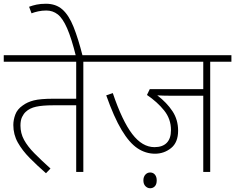

<svg xmlns="http://www.w3.org/2000/svg" viewBox="-20 -916 1253 1023"><path d="M424 -587V0H386V-355H264Q207 -355 172.5 -347.5Q138 -340 117 -320Q106 -310 97.5 -292.5Q89 -275 89 -247Q89 -206 108 -171Q127 -136 163 -99.5Q199 -63 249 -18L225 7Q178 -34 138.5 -74Q99 -114 75 -156.5Q51 -199 51 -250Q51 -277 61.5 -305.5Q72 -334 101 -354Q125 -372 160 -381Q195 -390 265 -390H386V-587H0V-622H536V-587Z M385 -615Q361 -712 337.5 -765.5Q314 -819 287.5 -839.5Q261 -860 227 -860Q204 -860 183.5 -855.5Q163 -851 148 -845L135 -880Q154 -887 175 -891.5Q196 -896 225 -896Q278 -896 312.5 -865.5Q347 -835 372 -772.5Q397 -710 421 -615Z M1100 -587V0H1063V-406H884Q867 -406 850 -406.5Q833 -407 818 -408Q869 -369 899 -323.5Q929 -278 929 -220Q929 -157 891.5 -127Q854 -97 806 -97Q756 -97 712.5 -126Q669 -155 628 -223.5Q587 -292 546 -408L581 -420Q631 -272 684.5 -202Q738 -132 803 -132Q846 -132 868.5 -155Q891 -178 891 -223Q891 -282 854.5 -327.5Q818 -373 763 -410L778 -441H1063V-587H521V-622H1213V-587ZM744 45Q744 26 754.5 14.5Q765 3 780 3Q796 3 805.5 14.5Q815 26 815 45Q815 66 805 76.5Q795 87 780 87Q766 87 755 76Q744 65 744 45Z"/></svg>

Font: Noto Sans Devanagari ExtraLight
Style: Regular
Weight: 200
Designer: Jelle Bosma - Monotype Design Team
Foundry: Monotype Imaging Inc.
Version: Version 2.004; ttfautohint (v1.8.4.7-5d5b)